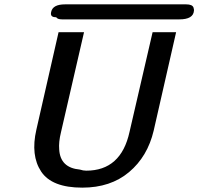

<svg xmlns="http://www.w3.org/2000/svg" viewBox="-20 -842 911 882"><path d="M238 -763Q209 -762 215 -787Q222 -822 279 -822H830H832H835Q864 -822 869 -807Q872 -796 871 -793Q868 -753 804 -753H265Q244 -753 238 -763ZM147 -246 249 -694H366L260 -234Q249 -189 252 -155Q257 -71 347 -63Q362 -58 376 -58Q536 -58 575 -236L681 -694H789L686 -242Q658 -123 573 -51.5Q488 20 358 20Q218 20 169 -54Q120 -128 147 -246Z"/></svg>

Font: Coval
Style: Medium Italic
Weight: 500
Foundry: Context Ltd
Version: Version 001.000